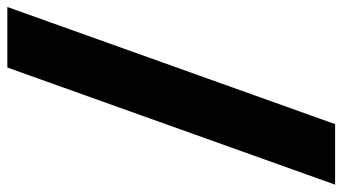

<svg xmlns="http://www.w3.org/2000/svg" viewBox="-274 -618 955 536"><g transform="rotate(-90 204.0 -350.5)"><path d="M125 107H-44L283 -808H452Z"/></g></svg>

Font: Montserrat Extra Bold
Style: Regular
Weight: 800
Designer: Julieta Ulanovsky
Foundry: Julieta Ulanovsky
Version: Version 3.001;PS 003.001;hotconv 1.0.70;makeotf.lib2.5.58329